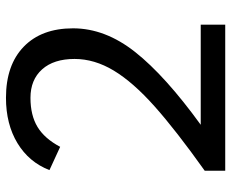

<svg xmlns="http://www.w3.org/2000/svg" viewBox="-84 -672 756 627"><g transform="rotate(-90 293.5 -358.0)"><path d="M288 -716Q395 -716 455 -658Q515 -600 515 -497Q515 -392 437.5 -294Q360 -196 200 -80H527V0H50V-67Q182 -161 260.5 -231Q339 -301 377 -364Q415 -427 415 -492Q415 -560 381 -598Q347 -636 288 -636Q231 -636 193 -613Q155 -590 128 -539L52 -574Q78 -641 140 -678.5Q202 -716 288 -716Z"/></g></svg>

Font: Telex
Style: Regular
Weight: 400
Designer: Andres Torresi
Foundry: Andres Torresi
Version: Version 1.100